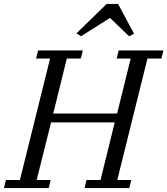

<svg xmlns="http://www.w3.org/2000/svg" viewBox="-41 -954 849 974"><path d="M-11 -41H60L213 -657H142L152 -698H379L369 -657H298L229 -378H553L622 -657H551L561 -698H788L778 -657H707L554 -41H625L615 0H388L398 -41H469L541 -333H218L145 -41H216L206 0H-21ZM347 -785 500 -934H558L639 -783L614 -770L517 -863L370 -770Z"/></svg>

Font: IBM Plex Serif
Style: Italic
Weight: 400
Italic angle: -14°
Designer: Mike Abbink, Paul van der Laan, Pieter van Rosmalen
Foundry: Bold Monday
Version: Version 3.001